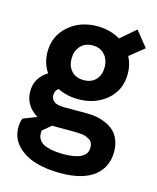

<svg xmlns="http://www.w3.org/2000/svg" viewBox="-113 -611 750 915"><g transform="rotate(15 261.5 -154.0)"><path d="M318.8 -84Q343.8 -84 366.5 -80.3Q389.2 -76.7 413.1 -66.7Q437 -56.6 454.6 -41Q472.2 -25.4 483.2 0.5Q494.1 26.4 494.1 60.1Q494.1 136.2 438 180.2Q381.8 224.1 271 224.1Q203.6 224.1 149.2 208Q94.7 191.9 58.8 155Q22.9 118.2 22.9 64.9Q22.9 39.6 30.8 20L97.7 -6.3Q33.2 -46.9 33.2 -115.2Q33.2 -183.1 93.3 -220.2Q64 -264.2 64 -318.8Q64 -397.5 121.1 -447.8Q178.2 -498 263.2 -498Q326.2 -498 376.5 -468.3L451.2 -532.2L512.2 -456.1L440.9 -398.9Q460.9 -360.4 460.9 -314.9Q460.9 -235.8 404.1 -187Q347.2 -138.2 263.2 -138.2Q207 -138.2 161.1 -161.1Q144 -148.9 144 -127Q144 -114.7 149.7 -106Q155.3 -97.2 162.6 -93Q169.9 -88.9 181.6 -86.7Q193.4 -84.5 199.7 -84.2Q206.1 -84 215.8 -84ZM265.1 -403.8Q226.6 -403.8 204.8 -379.2Q183.1 -354.5 183.1 -316.9Q183.1 -279.8 204.8 -256.3Q226.6 -232.9 265.1 -232.9Q303.2 -232.9 324.7 -256.3Q346.2 -279.8 346.2 -316.9Q346.2 -354.5 324.5 -379.2Q302.7 -403.8 265.1 -403.8ZM263.2 132.8Q379.9 132.8 379.9 69.8Q379.9 56.6 375.7 47.1Q371.6 37.6 362.1 32Q352.5 26.4 344 22.9Q335.4 19.5 320.3 18.1Q305.2 16.6 296.4 16.4Q287.6 16.1 271 16.1H175.8L133.8 51.8V63Q133.8 71.3 134.5 77.1Q135.3 83 142.1 94.5Q148.9 106 161.4 113.5Q173.8 121.1 200.2 127Q226.6 132.8 263.2 132.8Z"/></g></svg>

Font: HK Grotesk Legacy
Style: Bold
Weight: 700
Designer: Alfredo Marco Pradil
Foundry: Hanken Design Co.
Version: Version 2.022;PS 002.022;hotconv 1.0.88;makeotf.lib2.5.64775